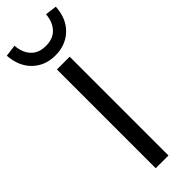

<svg xmlns="http://www.w3.org/2000/svg" viewBox="-332 -955 969 969"><g transform="rotate(-45 153.0 -470.5)"><path d="M108 0V-705H199V0ZM153 -760Q80 -760 32 -806Q-16 -852 -22 -933L41 -941Q45 -889 73.5 -858.5Q102 -828 153 -828Q205 -828 233.5 -859Q262 -890 266 -941L328 -933Q323 -852 274.5 -806Q226 -760 153 -760Z"/></g></svg>

Font: Nunito Sans 7pt
Style: Regular
Weight: 400
Designer: Vernon Adams
Foundry: Vernon Adams
Version: Version 3.101;gftools[0.9.27]